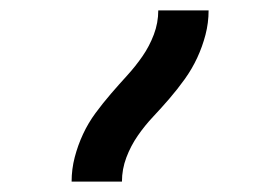

<svg xmlns="http://www.w3.org/2000/svg" viewBox="-20 -792 540 370"><path d="M118 -442Q118 -466 124 -489Q130 -512 140 -533.5Q150 -555 164 -574Q178 -593 193.5 -611Q209 -629 225 -646.5Q241 -664 254.5 -683.5Q268 -703 276.5 -725.5Q285 -748 285 -772H382Q382 -748 376 -725Q370 -702 360 -680.5Q350 -659 336 -639.5Q322 -620 306.5 -602Q291 -584 275 -567Q259 -550 245.5 -530.5Q232 -511 223.5 -488.5Q215 -466 215 -442Z"/></svg>

Font: Iosevka Fixed
Style: Bold
Weight: 700
Monospace: yes
Designer: Belleve Invis
Foundry: Belleve Invis
Version: Version 32.3.0